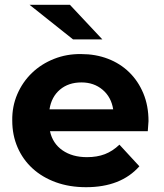

<svg xmlns="http://www.w3.org/2000/svg" viewBox="-20 -771 683 799"><path d="M595 -225H188Q199 -174 240 -145.5Q281 -117 342 -117Q384 -117 416.5 -129.5Q449 -142 477 -169L560 -79Q483 8 338 8Q269 8 212.5 -12.5Q156 -33 115.5 -70Q75 -107 53 -158Q31 -209 31 -269Q30 -328 52 -379Q74 -430 113 -467.5Q152 -505 205 -526Q258 -547 318 -546Q378 -546 429 -526.5Q480 -507 517.5 -470.5Q555 -434 576.5 -382.5Q598 -331 598 -267Q598 -264 595 -225ZM186 -316H451Q443 -367 407 -397.5Q371 -428 319 -428Q265 -428 229.5 -398Q194 -368 186 -316ZM103 -751H271L406 -607H284Z"/></svg>

Font: CMG Sans
Style: Bold
Weight: 700
Designer: Julieta Ulanovsky
Foundry: Julieta Ulanovsky
Version: Version 7.200